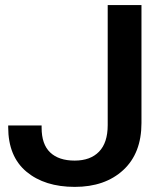

<svg xmlns="http://www.w3.org/2000/svg" viewBox="-20 -731 660 766"><path d="M12.7 -223.6Q12.7 -106.9 85.4 -46.1Q158.2 14.6 278.3 14.6Q398.9 14.6 471.7 -52.5Q544.4 -119.6 544.4 -240.2V-710.9H409.7V-231.9Q409.7 -161.6 375.2 -126Q340.8 -90.3 277.8 -90.3Q214.4 -90.3 180.2 -122.8Q146 -155.3 146 -221.7V-230.5H12.7Z"/></svg>

Font: Roboto Flex
Style: wght 600 wdth 140 opsz 13.0 GRAD 0.00 slnt 0.00 XTRA 468 XOPQ 96 YOPQ 79 YTLC 514 YTUC 712 YTAS 750 YTDE -203.00 YTFI 738
Weight: 600
Width: 8
Designer: Berlow after Robertson
Foundry: Google
Version: Version 3.100